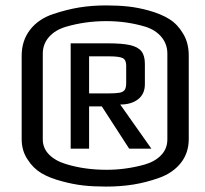

<svg xmlns="http://www.w3.org/2000/svg" viewBox="-20 -679 757 709"><path d="M211 -9Q164 -21 133 -39.5Q102 -58 82 -90Q60 -122 60 -166V-473Q60 -529 91 -569Q122 -609 176 -627Q227 -644 273 -651.5Q319 -659 372 -659Q417 -659 453.5 -655Q490 -651 530 -640Q576 -627 606 -608Q636 -589 656 -555Q677 -521 677 -474V-166Q677 -114 647.5 -77Q618 -40 567 -22Q519 -5 472 2.5Q425 10 372 10Q326 10 289 6Q252 2 211 -9ZM513 -71Q552 -82 575 -106Q598 -130 598 -164V-481Q598 -516 576.5 -542Q555 -568 518 -580Q449 -601 373 -601Q294 -601 223 -580Q183 -568 160.5 -542Q138 -516 138 -481V-164Q138 -132 161 -108.5Q184 -85 224 -73Q292 -52 374 -52Q444 -52 513 -71ZM241 -519H378Q431 -519 460 -512.5Q489 -506 502 -490Q515 -474 515 -443V-368Q515 -332 490 -312.5Q465 -293 424 -293L539 -130H457L356 -286H309V-130H241ZM376 -334Q407 -334 421 -336.5Q435 -339 440.5 -347Q446 -355 446 -373V-437Q446 -458 433 -464.5Q420 -471 381 -471H309V-334Z"/></svg>

Font: Play
Style: Regular
Weight: 400
Designer: Jonas Hecksher (Cyrillic expansion: Cyreal)
Foundry: Jonas Hecksher, Playtype, e-types AS
Version: Version 2.101; ttfautohint (v1.5.65-e2d9)